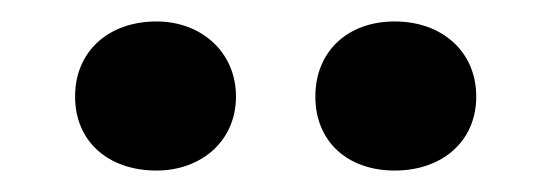

<svg xmlns="http://www.w3.org/2000/svg" viewBox="-20 -749 514 179"><path d="M348 -590C392 -590 424 -617 424 -659C424 -701 392 -729 348 -729C304 -729 274 -701 274 -659C274 -617 304 -590 348 -590ZM126 -590C167 -590 200 -617 200 -659C200 -701 167 -729 126 -729C81 -729 50 -701 50 -659C50 -617 81 -590 126 -590Z"/></svg>

Font: Fixel Display Bold
Style: Bold
Weight: 700
Designer: AlfaBravo + MacPaw
Foundry: Kyrylo Tkachov, Marchela Mozhyna, Serhii Makarenko, Maria Weinstein, Zakhar Kryvoshyya
Version: Version 1.211